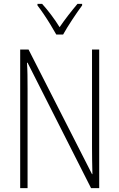

<svg xmlns="http://www.w3.org/2000/svg" viewBox="-20 -969 615 989"><path d="M491 0H449L122 -646H119Q121 -616 121.5 -584.5Q122 -553 122 -512V0H84V-714H127L454 -72H456Q455 -108 454.5 -146Q454 -184 454 -211V-714H491ZM270 -791Q257 -814 240 -842Q223 -870 205 -896.5Q187 -923 173 -941V-949H197Q219 -925 243.5 -892.5Q268 -860 287 -829Q309 -861 331 -889.5Q353 -918 379 -949H403V-941Q380 -910 352 -867.5Q324 -825 305 -791Z"/></svg>

Font: Noto Sans Lao Condensed ExtraLight
Style: Regular
Weight: 200
Width: 3
Designer: Monotype Design Team
Foundry: Monotype Imaging Inc.
Version: Version 2.003; ttfautohint (v1.8.4.7-5d5b)